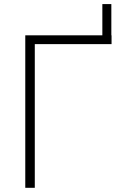

<svg xmlns="http://www.w3.org/2000/svg" viewBox="-20 -896 605 916"><path d="M468.3 -686.5V-876.5H511.2V-686.5ZM512.2 -727.5V-685.5H146V0H100.6V-727.5Z"/></svg>

Font: Inter 17pt ExtraLight
Style: Regular
Weight: 250
Version: Version 4.001;git-66647c0bb